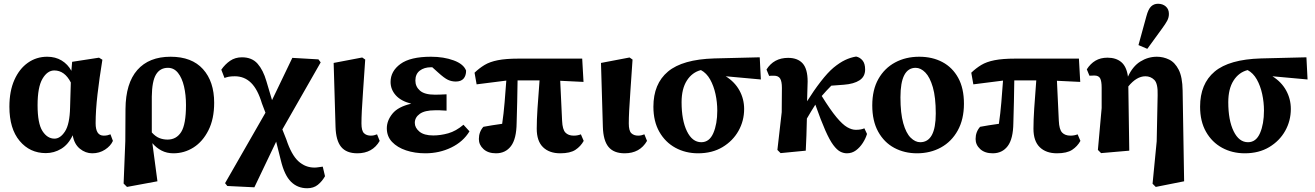

<svg xmlns="http://www.w3.org/2000/svg" viewBox="-20 -801 7000 1022"><path d="M180 -241Q180 -144 206 -103.5Q232 -63 270 -63Q301 -63 326 -101.5Q351 -140 353 -228L357 -362Q324 -426 269 -426Q232 -426 206 -381.5Q180 -337 180 -241ZM224 14Q139 14 84.5 -51Q30 -116 30 -233Q30 -316 56.5 -375.5Q83 -435 128.5 -467Q174 -499 231 -499Q275 -499 308 -479Q341 -459 360 -424L364 -472L507 -494L525 -483Q509 -385 499 -299Q489 -213 489 -145Q489 -79 532 -79Q543 -79 552 -81Q561 -83 568 -86L581 -51Q569 -24 539 -4.5Q509 15 471 15Q435 15 405 -9.5Q375 -34 367 -81Q344 -32 306 -9Q268 14 224 14Z M788 -287V-96Q808 -74 828.5 -66Q849 -58 872 -58Q919 -58 944.5 -98.5Q970 -139 970 -242Q970 -296 959.5 -341Q949 -386 927.5 -413Q906 -440 874 -440Q832 -440 810.5 -404.5Q789 -369 788 -287ZM638 176 647 -50 648 -221Q649 -358 711 -428.5Q773 -499 888 -499Q1001 -499 1060.5 -433Q1120 -367 1120 -254Q1120 -168 1089.5 -107.5Q1059 -47 1010 -16Q961 15 903 15Q868 15 840 0.5Q812 -14 791 -39L818 164L656 194Z M1190 189 1178 174 1393 -201 1374 -251Q1352 -325 1316.5 -360Q1281 -395 1230 -395Q1210 -395 1197.5 -392.5Q1185 -390 1175 -386L1158 -430Q1178 -459 1205 -477.5Q1232 -496 1268 -496Q1321 -496 1351 -462Q1381 -428 1398 -369L1428 -268L1536 -493L1675 -485L1687 -469L1483 -112L1504 -59Q1531 23 1568 57Q1605 91 1654 91Q1664 91 1676 89Q1688 87 1698 86L1710 137Q1694 165 1671.5 183Q1649 201 1615 201Q1564 201 1529 166.5Q1494 132 1475 53L1450 -47L1334 196Z M1882 15Q1824 15 1796 -19Q1768 -53 1766 -126L1756 -466L1908 -495L1924 -484Q1917 -380 1912.5 -315.5Q1908 -251 1906 -212Q1904 -173 1904 -144Q1904 -105 1917.5 -92Q1931 -79 1954 -79Q1963 -79 1971.5 -81Q1980 -83 1987 -86L2001 -51Q1963 15 1882 15Z M2244 15Q2188 15 2141.5 -0.5Q2095 -16 2067 -45.5Q2039 -75 2039 -118Q2039 -159 2069 -196Q2099 -233 2169 -249Q2114 -263 2086.5 -294Q2059 -325 2059 -365Q2059 -422 2111.5 -460.5Q2164 -499 2274 -499Q2342 -499 2395 -479.5Q2448 -460 2461 -425Q2461 -398 2447.5 -382.5Q2434 -367 2406 -367Q2384 -367 2364.5 -376Q2345 -385 2311 -416L2281 -443Q2279 -443 2277.5 -443Q2276 -443 2274 -443Q2238 -443 2214.5 -425Q2191 -407 2191 -372Q2191 -340 2215.5 -318.5Q2240 -297 2295 -297Q2310 -297 2322 -297.5Q2334 -298 2357 -299V-212Q2332 -214 2319.5 -214Q2307 -214 2296 -214Q2241 -214 2214.5 -195Q2188 -176 2188 -147Q2188 -121 2212.5 -100.5Q2237 -80 2286 -80Q2325 -80 2366 -91.5Q2407 -103 2447 -137L2479 -102Q2446 -47 2382.5 -16Q2319 15 2244 15Z M2517 -352 2506 -414Q2531 -438 2559 -455Q2587 -472 2630 -480.5Q2673 -489 2740 -489H3079L3086 -365L2962 -371L2972 -158Q2974 -112 2989.5 -95.5Q3005 -79 3034 -79Q3045 -79 3055 -81Q3065 -83 3072 -86L3087 -51Q3071 -22 3043 -3.5Q3015 15 2962 15Q2904 15 2870.5 -17.5Q2837 -50 2837 -116Q2837 -162 2841 -223Q2845 -284 2852 -373H2735Q2734 -319 2733 -259.5Q2732 -200 2730 -146Q2729 -62 2700 -23.5Q2671 15 2620 15Q2578 15 2553.5 -7.5Q2529 -30 2529 -61Q2529 -99 2553 -126Q2572 -130 2599 -134Q2626 -138 2653 -142Q2661 -196 2666 -256Q2671 -316 2675 -372Z M3305 15Q3247 15 3219 -19Q3191 -53 3189 -126L3179 -466L3331 -495L3347 -484Q3340 -380 3335.5 -315.5Q3331 -251 3329 -212Q3327 -173 3327 -144Q3327 -105 3340.5 -92Q3354 -79 3377 -79Q3386 -79 3394.5 -81Q3403 -83 3410 -86L3424 -51Q3386 15 3305 15Z M3696 15Q3629 15 3575 -14.5Q3521 -44 3489.5 -99.5Q3458 -155 3458 -233Q3458 -355 3535.5 -420Q3613 -485 3782 -490L4024 -496L4030 -378L3843 -395Q3891 -365 3916 -319.5Q3941 -274 3941 -221Q3941 -158 3911 -104.5Q3881 -51 3826 -18Q3771 15 3696 15ZM3608 -257Q3608 -161 3636.5 -102.5Q3665 -44 3713 -44Q3756 -44 3777 -92.5Q3798 -141 3798 -212Q3798 -257 3788.5 -300.5Q3779 -344 3760 -378Q3741 -412 3711 -428Q3664 -416 3636 -372Q3608 -328 3608 -257Z M4135 14 4118 -3 4141 -204 4142 -333Q4142 -368 4132.5 -383Q4123 -398 4100 -398Q4095 -398 4087 -398Q4079 -398 4074 -397L4060 -431Q4099 -493 4175 -493Q4226 -493 4252.5 -463.5Q4279 -434 4279 -367Q4278 -342 4277.5 -315.5Q4277 -289 4276 -262Q4311 -318 4348.5 -366.5Q4386 -415 4417 -441Q4450 -468 4478.5 -481.5Q4507 -495 4537 -500Q4557 -496 4571 -479.5Q4585 -463 4585 -431Q4585 -393 4555 -373.5Q4525 -354 4472 -350L4405 -345Q4392 -332 4379 -318Q4366 -304 4354 -290Q4400 -216 4432.5 -177Q4465 -138 4489.5 -124Q4514 -110 4535 -110Q4550 -110 4561 -112Q4572 -114 4581 -118L4595 -88Q4588 -64 4572.5 -40Q4557 -16 4536 -0.5Q4515 15 4488 15Q4470 15 4452.5 6Q4435 -3 4415.5 -29Q4396 -55 4373 -107Q4350 -159 4320 -244Q4309 -226 4297.5 -208Q4286 -190 4275 -170Q4274 -125 4272.5 -79.5Q4271 -34 4269 1Z M4861 15Q4794 15 4740 -14Q4686 -43 4654.5 -100Q4623 -157 4623 -240Q4623 -323 4655.5 -380.5Q4688 -438 4744.5 -468.5Q4801 -499 4873 -499Q4943 -499 4996.5 -470.5Q5050 -442 5080.5 -386.5Q5111 -331 5111 -249Q5111 -166 5078 -106.5Q5045 -47 4988.5 -16Q4932 15 4861 15ZM4878 -44Q4961 -44 4961 -197Q4961 -283 4945.5 -336.5Q4930 -390 4905.5 -415Q4881 -440 4854 -440Q4773 -440 4773 -283Q4773 -198 4788 -145Q4803 -92 4827.5 -68Q4852 -44 4878 -44Z M5161 -352 5150 -414Q5175 -438 5203 -455Q5231 -472 5274 -480.5Q5317 -489 5384 -489H5723L5730 -365L5606 -371L5616 -158Q5618 -112 5633.5 -95.5Q5649 -79 5678 -79Q5689 -79 5699 -81Q5709 -83 5716 -86L5731 -51Q5715 -22 5687 -3.5Q5659 15 5606 15Q5548 15 5514.5 -17.5Q5481 -50 5481 -116Q5481 -162 5485 -223Q5489 -284 5496 -373H5379Q5378 -319 5377 -259.5Q5376 -200 5374 -146Q5373 -62 5344 -23.5Q5315 15 5264 15Q5222 15 5197.5 -7.5Q5173 -30 5173 -61Q5173 -99 5197 -126Q5216 -130 5243 -134Q5270 -138 5297 -142Q5305 -196 5310 -256Q5315 -316 5319 -372Z M6115 177 6137 -49 6142 -294Q6144 -356 6124.5 -375.5Q6105 -395 6077 -395Q6030 -395 5986 -341L5991 1L5841 14L5824 -3L5844 -226V-334Q5844 -369 5836 -384Q5828 -399 5805 -399Q5800 -399 5792 -398.5Q5784 -398 5779 -398L5765 -432Q5784 -462 5811 -478Q5838 -494 5875 -494Q5921 -494 5949 -470Q5977 -446 5984 -393Q6009 -448 6050 -473.5Q6091 -499 6138 -499Q6172 -499 6203 -484Q6234 -469 6254 -430Q6274 -391 6275 -319L6283 164L6132 194ZM6040 -561 6082 -714Q6092 -752 6107 -766.5Q6122 -781 6144 -781Q6169 -781 6185.5 -766.5Q6202 -752 6202 -727Q6202 -708 6193 -691Q6184 -674 6167 -651L6087 -541Z M6606 15Q6539 15 6485 -14.5Q6431 -44 6399.5 -99.5Q6368 -155 6368 -233Q6368 -355 6445.5 -420Q6523 -485 6692 -490L6934 -496L6940 -378L6753 -395Q6801 -365 6826 -319.5Q6851 -274 6851 -221Q6851 -158 6821 -104.5Q6791 -51 6736 -18Q6681 15 6606 15ZM6518 -257Q6518 -161 6546.5 -102.5Q6575 -44 6623 -44Q6666 -44 6687 -92.5Q6708 -141 6708 -212Q6708 -257 6698.5 -300.5Q6689 -344 6670 -378Q6651 -412 6621 -428Q6574 -416 6546 -372Q6518 -328 6518 -257Z"/></svg>

Font: Source Serif 4
Style: Bold
Weight: 700
Designer: Frank Grießhammer
Foundry: Adobe
Version: Version 4.005;hotconv 1.1.0;makeotfexe 2.6.0